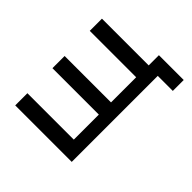

<svg xmlns="http://www.w3.org/2000/svg" viewBox="-107 -772 1182 1182"><g transform="rotate(-45 484.5 -180.5)"><path d="M841 131V0H92V-492H198V-88H416V-492H522V-88H741V-492H847V-85H936V131Z"/></g></svg>

Font: Nunito Sans 10pt SemiExpanded SemiBold
Style: Regular
Weight: 600
Width: 6
Designer: Vernon Adams
Foundry: Vernon Adams
Version: Version 3.101;gftools[0.9.27]